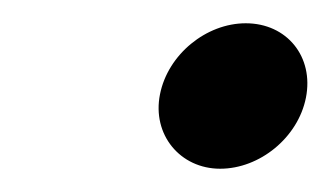

<svg xmlns="http://www.w3.org/2000/svg" viewBox="-20 -419 284 165"><path d="M117.5 -338C110.5 -303.2 134.9 -274 169.2 -274C203.2 -274 236.1 -300.8 242.9 -335C249.9 -370.2 226.6 -399 191.2 -399C157.2 -399 124.3 -372.2 117.5 -338Z"/></svg>

Font: Smoothie
Style: It
Weight: 400
Foundry: Cannot Into Space Fonts
Version: Version 0.8